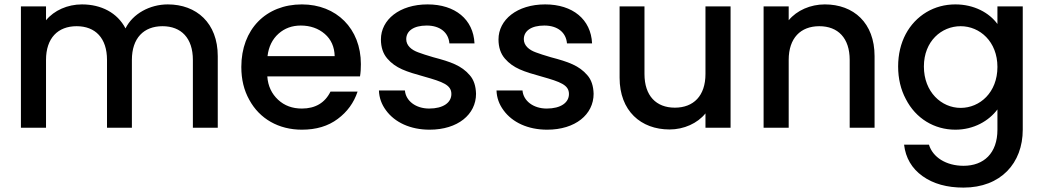

<svg xmlns="http://www.w3.org/2000/svg" viewBox="-20 -580 4740 872"><path d="M75 0H189V-308C189 -407 243 -461 328 -461C413 -461 466 -407 466 -308V0H579V-308C579 -407 633 -461 718 -461C803 -461 856 -407 856 -308V0H969V-325C969 -476 872 -560 742 -560C661 -560 583 -518 550 -451C513 -522 440 -560 352 -560C287 -560 226 -533 189 -488V-551H75Z M1112 -127C1159 -40 1246 9 1351 9C1416 9 1470 -7 1514 -40C1557 -72 1587 -113 1604 -164H1481C1456 -113 1412 -87 1351 -87C1308 -87 1272 -100 1243 -127C1214 -154 1197 -189 1194 -233H1615C1618 -250 1619 -268 1619 -289C1619 -450 1508 -560 1351 -560C1188 -560 1076 -447 1076 -276C1076 -219 1088 -170 1112 -127ZM1245 -427C1273 -452 1307 -464 1346 -464C1389 -464 1426 -451 1455 -426C1484 -401 1499 -367 1500 -325H1195C1200 -368 1217 -402 1245 -427Z M1733 -79C1773 -24 1844 9 1931 9C2059 9 2142 -60 2142 -154C2141 -189 2132 -218 2113 -239C2076 -282 2028 -299 1948 -320C1918 -329 1895 -336 1880 -342C1849 -353 1825 -373 1825 -402C1825 -439 1858 -464 1918 -464C1979 -464 2017 -432 2021 -383H2135C2130 -492 2047 -560 1922 -560C1794 -560 1710 -490 1710 -401C1710 -365 1720 -336 1739 -314C1777 -270 1824 -255 1907 -232C1992 -208 2030 -194 2030 -153C2030 -114 1993 -87 1929 -87C1868 -87 1823 -122 1819 -169H1701C1702 -136 1713 -106 1733 -79Z M2267 -79C2307 -24 2378 9 2465 9C2593 9 2676 -60 2676 -154C2675 -189 2666 -218 2647 -239C2610 -282 2562 -299 2482 -320C2452 -329 2429 -336 2414 -342C2383 -353 2359 -373 2359 -402C2359 -439 2392 -464 2452 -464C2513 -464 2551 -432 2555 -383H2669C2664 -492 2581 -560 2456 -560C2328 -560 2244 -490 2244 -401C2244 -365 2254 -336 2273 -314C2311 -270 2358 -255 2441 -232C2526 -208 2564 -194 2564 -153C2564 -114 2527 -87 2463 -87C2402 -87 2357 -122 2353 -169H2235C2236 -136 2247 -106 2267 -79Z M2794 -551V-227C2794 -76 2891 8 3021 8C3086 8 3148 -20 3184 -65V0H3298V-551H3184V-244C3184 -145 3130 -91 3045 -91C2960 -91 2907 -145 2907 -244V-551Z M3448 0H3562V-308C3562 -407 3616 -461 3701 -461C3786 -461 3839 -407 3839 -308V0H3952V-325C3952 -476 3857 -560 3726 -560C3661 -560 3599 -533 3562 -488V-551H3448Z M4094 -130C4139 -42 4223 9 4319 9C4403 9 4471 -31 4510 -83V9C4510 116 4448 173 4356 173C4277 173 4216 134 4199 77H4086C4093 137 4121 185 4170 220C4219 255 4281 272 4356 272C4525 272 4625 161 4625 9V-551H4510V-471C4473 -522 4404 -560 4319 -560C4271 -560 4227 -548 4188 -525C4108 -477 4059 -389 4059 -278C4059 -223 4071 -173 4094 -130ZM4176 -278C4176 -393 4256 -461 4343 -461C4430 -461 4510 -391 4510 -276C4510 -160 4430 -90 4343 -90C4256 -90 4176 -162 4176 -278Z"/></svg>

Font: Poppins Medium
Style: Regular
Weight: 500
Designer: Ninad Kale (Devanagari), Jonny Pinhorn (Latin)
Foundry: Indian Type Foundry
Version: 4.004